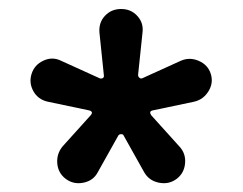

<svg xmlns="http://www.w3.org/2000/svg" viewBox="-20 -772 540 427"><path d="M85.9 -545.9Q64.5 -550.8 54.2 -569.3Q43.9 -587.9 50.3 -607.9Q56.6 -627.9 76.7 -637.2Q96.7 -646.5 116.2 -636.7L202.1 -597.7Q206.1 -596.7 209 -598.6Q211.9 -600.6 210.9 -605.5L201.2 -699.2Q199.2 -721.7 213.4 -736.8Q227.5 -752 249.5 -752Q271.5 -752 285.6 -736.3Q299.8 -720.7 296.9 -699.2L287.1 -605.5Q287.1 -601.6 290 -599.1Q293 -596.7 295.9 -597.7L381.8 -636.7Q401.4 -645.5 421.9 -636.7Q442.4 -627.9 448.7 -607.9Q455.1 -587.9 443.8 -569.3Q432.6 -550.8 412.1 -545.9L319.3 -526.4Q310.5 -524.4 316.4 -515.6L378.9 -446.3Q393.6 -430.7 391.6 -408.7Q389.6 -386.7 372.6 -374Q355.5 -361.3 333.5 -365.7Q311.5 -370.1 300.8 -388.7L254.9 -470.7Q253.9 -473.6 249.5 -473.6Q245.1 -473.6 243.2 -470.7L197.3 -388.7Q187.5 -370.1 165.5 -365.7Q143.6 -361.3 126.5 -374Q109.4 -386.7 107.4 -408.2Q105.5 -429.7 119.1 -446.3L181.6 -515.6Q188.5 -523.4 178.7 -526.4Z"/></svg>

Font: Rounded-X Mgen+ 1mn medium
Style: Regular
Weight: 500
Designer: [Source Han Sans]
Ryoko NISHIZUKA  (kana & ideographs); Paul D. Hunt (Latin, Greek & Cyrillic); Wenlong ZHANG  (bopomofo
Version: Version 1.059.20150602